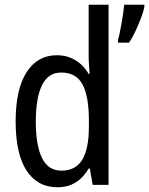

<svg xmlns="http://www.w3.org/2000/svg" viewBox="-20 -780 629 810"><path d="M222 10Q138 10 92 -60.5Q46 -131 46 -268Q46 -403 92 -475Q138 -547 220 -547Q250 -547 274.5 -537.5Q299 -528 319.5 -510.5Q340 -493 354 -468H358Q357 -488 355.5 -507.5Q354 -527 354 -543V-760H438V0H371L359 -69H354Q340 -45 321 -27Q302 -9 277.5 0.5Q253 10 222 10ZM239 -60Q299 -60 327 -106Q355 -152 355 -246V-272Q355 -374 328 -424Q301 -474 238 -474Q183 -474 157 -420Q131 -366 131 -267Q131 -166 157.5 -113Q184 -60 239 -60ZM589 -750Q585 -730 574 -701.5Q563 -673 550 -645.5Q537 -618 524 -600H478V-611Q481 -621 485 -640.5Q489 -660 493 -682.5Q497 -705 500 -726Q503 -747 504 -760H589Z"/></svg>

Font: Noto Sans Khmer Condensed
Style: Regular
Weight: 400
Width: 3
Designer: Danh Hong and the Monotype Design Team
Foundry: Monotype Imaging Inc.
Version: Version 2.004